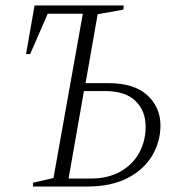

<svg xmlns="http://www.w3.org/2000/svg" viewBox="-20 -680 675 700"><path d="M431 -660 430 -645 336 -628 292 -377H373Q470 -377 517.5 -332.5Q565 -288 565 -223Q565 -164 535 -113Q505 -62 445.5 -31Q386 0 298 0H100L101 -14L175 -31L282 -630H154L90 -483H75L106 -660ZM230 -29H310Q374 -29 419 -54.5Q464 -80 487.5 -123Q511 -166 511 -218Q511 -276 474 -312Q437 -348 363 -348H286Z"/></svg>

Font: Spectral ExtraLight
Style: Italic
Weight: 275
Italic angle: -10°
Designer: Jean-Baptiste Levee
Foundry: Production Type
Version: Version 2.001